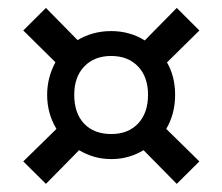

<svg xmlns="http://www.w3.org/2000/svg" viewBox="-20 -513 546 472"><path d="M162.5 -279.9Q162.5 -324.1 187.3 -349.8Q212.1 -375.4 253.1 -375.4Q294.6 -375.4 319.2 -349.8Q343.9 -324.1 343.9 -279.9Q343.9 -235.5 319.6 -209.5Q295.2 -183.5 253.7 -183.5Q211 -183.5 186.7 -209.1Q162.5 -234.7 162.5 -279.9ZM335.9 -413.6Q299.2 -436.6 253.1 -436.6Q208.1 -436.6 170.7 -414.4L92.9 -493.5L37.2 -438.1L116.2 -360Q106.4 -341.8 101.1 -321.6Q95.9 -301.5 95.9 -279.9Q95.9 -233.9 118.8 -196.1L37.2 -116.2L92.9 -61L174.5 -143.8Q191.5 -133.5 211.3 -127.7Q231.1 -121.9 253.7 -121.9Q276.5 -121.9 296.2 -127.7Q315.9 -133.5 332.9 -143.8L414.5 -61L470.1 -116.2L388.7 -196.1Q399.5 -214.4 405 -235.4Q410.5 -256.5 410.5 -279.9Q410.5 -325.3 390.5 -359.5L470.1 -438.1L414.5 -493.5Z"/></svg>

Font: Overused Grotesk Light
Style: Regular
Weight: 300
Designer: RandomMaerks
Version: Version 0.005